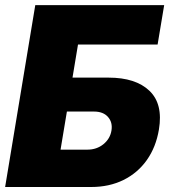

<svg xmlns="http://www.w3.org/2000/svg" viewBox="-20 -748 685 768"><path d="M0.5 0 121.1 -727.5H636.7L610.4 -569.8H292L270 -437.5H414.6Q522.5 -437.5 577.6 -385Q632.8 -332.5 615.7 -230Q604 -159.7 567.4 -107.9Q530.8 -56.2 473.9 -28.1Q417 0 344.7 0ZM222.2 -149.4H329.6Q366.7 -149.4 393.6 -171.1Q420.4 -192.9 425.8 -225.6Q431.2 -258.3 412.1 -280Q393.1 -301.8 356 -301.8H247.6Z"/></svg>

Font: Inter 18pt Black
Style: Italic
Weight: 900
Italic angle: -9.3988°
Designer: Rasmus Andersson
Foundry: rsms
Version: Version 4.001;git-66647c0bb